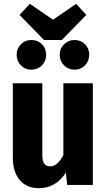

<svg xmlns="http://www.w3.org/2000/svg" viewBox="-20 -966 557 1003"><path d="M465 0H331L324 -64Q272 17 182 17Q118 17 82.5 -26Q47 -69 47 -142V-531H201V-154Q201 -97 241 -97Q281 -97 311 -156V-531H465ZM431 -888 303 -757H210L82 -888L136 -946L257 -863L378 -946ZM221 -680Q221 -647 199 -624.5Q177 -602 144 -602Q111 -602 89 -624.5Q67 -647 67 -680Q67 -712 89 -734.5Q111 -757 144 -757Q177 -757 199 -735Q221 -713 221 -680ZM446 -680Q446 -647 424 -624.5Q402 -602 369 -602Q337 -602 314.5 -624.5Q292 -647 292 -680Q292 -712 314.5 -734.5Q337 -757 369 -757Q402 -757 424 -735Q446 -713 446 -680Z"/></svg>

Font: Fira Sans Condensed
Style: Bold
Weight: 700
Width: 3
Designer: bBox Type GmbH & Carrois Corporate GbR & Edenspiekermann AG
Foundry: bBox Type GmbH & Carrois Corporate GbR & Edenspiekermann AG
Version: Version 4.301